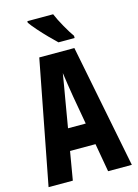

<svg xmlns="http://www.w3.org/2000/svg" viewBox="-136 -1004 773 1078"><g transform="rotate(-15 250.0 -465.5)"><path d="M354 0H492L350 -717H146L8 0H149L177 -165H325ZM227 -456Q232 -484 239 -525.5Q246 -567 251 -598Q255 -567 261.5 -526.5Q268 -486 273 -455L302 -291H199ZM272 -771H366V-784Q349 -807 323 -853Q297 -899 284 -931H134V-922Q147 -903 173 -873.5Q199 -844 227 -815.5Q255 -787 272 -771Z"/></g></svg>

Font: Noto Sans Mono Condensed Extra
Style: Regular
Weight: 800
Width: 3
Designer: Monotype Design Team
Foundry: Monotype Imaging Inc.
Version: Version 1.900